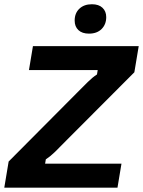

<svg xmlns="http://www.w3.org/2000/svg" viewBox="-33 -862 658 882"><path d="M-13.3 0 6.7 -120 316.7 -431.7Q350.8 -465.8 370.8 -485.8Q390.8 -505.8 412.5 -520L415.8 -540H100L118.3 -650H604.2L584.2 -530L273.3 -218.3Q240 -184.2 219.6 -164.2Q199.2 -144.2 177.5 -130L174.2 -110H525L506.7 0ZM375.8 -707.5Q344.2 -707.5 327.1 -723.8Q310 -740 310 -767.5Q310 -801.7 331.7 -822.1Q353.3 -842.5 389.2 -842.5Q420.8 -842.5 437.9 -826.2Q455 -810 455 -783.3Q455 -750 433.8 -728.8Q412.5 -707.5 375.8 -707.5Z"/></svg>

Font: Familjen Grotesk
Style: Bold Italic
Weight: 700
Italic angle: -9.46201°
Designer: Anders Wikstroem, Jonas Baeckman, Matilda Gysing, Kristian Moeller
Foundry: Familjen STHLM AB
Version: Version 2.002; ttfautohint (v1.8.4.7-5d5b)